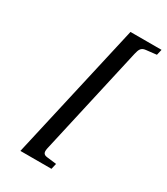

<svg xmlns="http://www.w3.org/2000/svg" viewBox="-201 -780 866 996"><g transform="rotate(30 231.5 -282.0)"><path d="M91 128H277L285 94L227 87C202 84 200 69 207 40L352 -604C359 -633 365 -648 393 -651L455 -658L463 -692H277Z"/></g></svg>

Font: Heuristica
Style: Bold Italic
Weight: 700
Italic angle: -13°
Version: Version 1.0.1